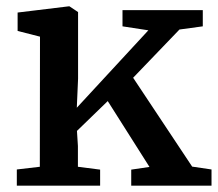

<svg xmlns="http://www.w3.org/2000/svg" viewBox="-20 -585 688 605"><path d="M105.5 -59.5 106 -469.5 35.5 -487.5V-545.5L196 -565H199L226 -547V-337L222 -245.5L447.5 -489.5L366 -502V-553H619V-502L545.5 -492L399.5 -340L585.5 -60L646.5 -51V0H393.5V-50.5L451 -59L319.5 -266.5L222.5 -172.5L225.5 -125V-59.5L295.5 -50.5V0H33V-51Z"/></svg>

Font: Merriweather 24pt SemiBold
Style: Regular
Weight: 600
Designer: Eben Sorkin
Foundry: Eben Sorkin
Version: Version 2.100